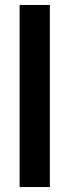

<svg xmlns="http://www.w3.org/2000/svg" viewBox="-20 -638 280 774"><path d="M181 -618V116H59V-618Z"/></svg>

Font: Mukta Malar
Style: Bold
Weight: 700
Designer: Aadarsh Rajan, Girish Dalvi, Yashodeep Gholap
Foundry: Ek Type
Version: Version 2.538;PS 1.000;hotconv 16.6.51;makeotf.lib2.5.65220;